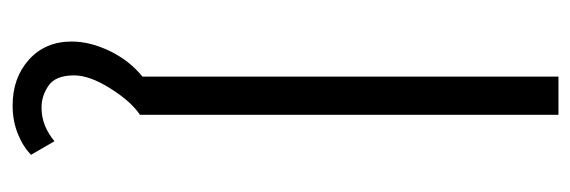

<svg xmlns="http://www.w3.org/2000/svg" viewBox="-328 -392 927 312"><g transform="rotate(90 136.0 -236.5)"><path d="M105 -4V-680H167V0Q145 15 124 48.5Q103 82 103 107Q103 137 119.5 148.5Q136 160 155 160Q171 160 184.5 154.5Q198 149 210 139L232 177Q219 190 198 198.5Q177 207 152 207Q107 207 77.5 180.5Q48 154 48 111Q48 81 63.5 49Q79 17 105 -4Z"/></g></svg>

Font: Palanquin Light
Style: Regular
Weight: 300
Designer: Pria Ravichandran
Version: Version 1.0.4